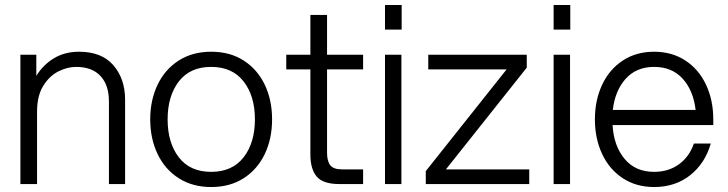

<svg xmlns="http://www.w3.org/2000/svg" viewBox="-20 -740 2928 772"><path d="M286 -471Q251 -471 215 -453Q179 -435 154 -395Q129 -355 129 -291V0H62V-520H126V-435Q153 -479 196.5 -505.5Q240 -532 298 -532Q389 -532 436 -477.5Q483 -423 483 -339V0H418V-332Q418 -398 384 -434.5Q350 -471 286 -471Z M584 -260Q584 -337 613.5 -399Q643 -461 698.5 -496.5Q754 -532 829 -532Q905 -532 960 -496.5Q1015 -461 1044.5 -399.5Q1074 -338 1074 -260Q1074 -182 1044.5 -120.5Q1015 -59 960 -23.5Q905 12 829 12Q754 12 698.5 -23.5Q643 -59 613.5 -121Q584 -183 584 -260ZM829 -49Q914 -49 959.5 -107.5Q1005 -166 1005 -260Q1005 -354 959.5 -412.5Q914 -471 829 -471Q744 -471 699 -412.5Q654 -354 654 -260Q654 -166 699 -107.5Q744 -49 829 -49Z M1295 -680V-520H1440V-461H1295V-126Q1295 -92 1308 -75.5Q1321 -59 1355 -59H1440V0H1344Q1279 0 1253.5 -30Q1228 -60 1228 -119V-461H1131V-520H1228V-680Z M1528 -520H1594V0H1528ZM1528 -720H1595V-621H1528Z M1692 -52 2017 -461H1702V-520H2098V-468L1773 -59H2108V0H1692Z M2206 -520H2272V0H2206ZM2206 -720H2273V-621H2206Z M2372 -260Q2372 -337 2401 -399Q2430 -461 2484 -496.5Q2538 -532 2610 -532Q2682 -532 2736 -496.5Q2790 -461 2819 -399Q2848 -337 2848 -260V-237H2443Q2448 -153 2491.5 -101Q2535 -49 2610 -49Q2668 -49 2710 -79.5Q2752 -110 2770 -163H2838Q2815 -83 2755 -35.5Q2695 12 2610 12Q2538 12 2484 -23.5Q2430 -59 2401 -121Q2372 -183 2372 -260ZM2777 -298Q2768 -376 2725 -423.5Q2682 -471 2610 -471Q2539 -471 2496 -423.5Q2453 -376 2444 -298Z"/></svg>

Font: Aspekta 300
Style: Regular
Weight: 300
Designer: Ivo Dolenc
Version: Version 2.000